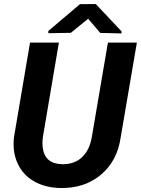

<svg xmlns="http://www.w3.org/2000/svg" viewBox="-20 -922 699 952"><path d="M658.7 -710.9 578.6 -242.2Q562 -124.5 481 -56.2Q399.9 12.2 279.8 10.3Q204.6 8.8 149.2 -22.7Q93.8 -54.2 67.4 -111.6Q41 -168.9 49.3 -241.7L128.9 -710.9H272L192.4 -241.2Q189 -213.9 191.9 -189.9Q201.7 -110.8 286.1 -107.9Q346.7 -106 385.3 -141.1Q423.8 -176.3 435.1 -241.7L515.1 -710.9ZM582.5 -766.6V-756.3L477.1 -758.8L417 -829.1L331.5 -759.3L219.7 -757.3V-768.6L376.5 -901.4L455.1 -901.9Z"/></svg>

Font: RobotoDraft
Style: Bold Italic
Weight: 700
Italic angle: -12°
Version: Version 2.001150; 2014